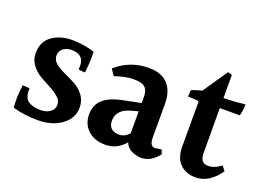

<svg xmlns="http://www.w3.org/2000/svg" viewBox="-92 -873 1469 1066"><g transform="rotate(20 643.0 -340.0)"><path d="M57 -381Q57 -449 105.5 -483.5Q154 -518 224 -518Q294 -518 357 -497Q357 -485 357 -454.5Q357 -424 351 -373Q325 -373 312 -377Q313 -388 313 -397Q313 -465 239 -465Q209 -465 189.5 -449Q170 -433 170 -407Q170 -381 192.5 -362.5Q215 -344 247.5 -329.5Q280 -315 312.5 -297.5Q345 -280 367.5 -250Q390 -220 390 -180Q390 -115 334 -74.5Q278 -34 195 -34Q112 -34 46 -54Q44 -77 44 -110.5Q44 -144 51 -188Q53 -188 92 -185Q92 -179 92 -164.5Q92 -150 99.5 -132Q107 -114 124 -106Q151 -92 188 -92Q225 -92 247 -109Q269 -126 269 -151Q269 -176 247 -195.5Q225 -215 194 -231Q163 -247 132 -265Q101 -283 79 -312.5Q57 -342 57 -381Z M583 -172Q583 -145 598.5 -129Q614 -113 646.5 -113Q679 -113 705 -142V-272L661 -260Q583 -238 583 -172ZM808 -34Q774 -34 746.5 -48.5Q719 -63 709 -90Q661 -34 594.5 -34Q528 -34 490 -70Q452 -106 452 -162Q452 -218 488 -251Q524 -284 597 -299L705 -321V-357Q705 -395 686.5 -412.5Q668 -430 619.5 -430Q571 -430 508 -408L483 -445Q567 -518 677 -518Q752 -518 790 -477Q828 -436 828 -361V-162Q828 -111 860 -111Q865 -111 897 -117L907 -91Q861 -34 808 -34Z M1126 -35Q1069 -35 1034 -69.5Q999 -104 999 -172V-439Q971 -443 935 -443Q935 -464 937 -482Q962 -492 998 -501L1097 -646L1122 -639V-502Q1192 -504 1249 -511Q1249 -473 1240 -443H1122L1123 -178Q1123 -119 1169 -119Q1207 -119 1246 -149L1267 -122Q1206 -35 1126 -35Z"/></g></svg>

Font: Halant SemiBold
Style: Regular
Weight: 600
Designer: Hitesh Malaviya (Devanagari), Satya Rajpurohit (Latin)
Foundry: Indian Type Foundry
Version: Version 1.101;PS 1.0;hotconv 1.0.78;makeotf.lib2.5.61930; tt